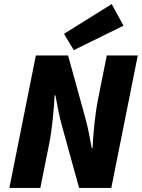

<svg xmlns="http://www.w3.org/2000/svg" viewBox="-20 -922 696 942"><path d="M26 0H178L220 -210C236 -288 244 -380 248 -454H252C262 -400 270 -356 282 -312L368 0H526L656 -650H504L462 -440C446 -362 438 -270 434 -196H430C420 -250 412 -294 400 -338L314 -650H156ZM342 -676 586 -796 528 -902 294 -756Z"/></svg>

Font: Source Sans Pro Black
Style: Italic
Weight: 900
Italic angle: -11°
Designer: Paul D. Hunt
Foundry: Adobe Systems Incorporated
Version: Version 3.006;hotconv 1.0.111;makeotfexe 2.5.65597